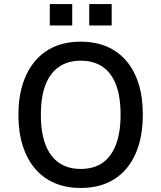

<svg xmlns="http://www.w3.org/2000/svg" viewBox="-20 -920 798 949"><path d="M379 9Q307 9 250.5 -15Q194 -39 154 -85.5Q114 -132 92.5 -199.5Q71 -267 71 -352Q71 -438 92.5 -505Q114 -572 154 -619Q194 -666 250.5 -690Q307 -714 379 -714Q451 -714 507.5 -690Q564 -666 604 -619.5Q644 -573 665 -506Q686 -439 686 -353Q686 -268 665 -200.5Q644 -133 604 -86Q564 -39 507.5 -15Q451 9 379 9ZM379 -85Q443 -85 486.5 -115Q530 -145 553 -205Q576 -265 576 -353Q576 -442 553.5 -501Q531 -560 487 -590Q443 -620 379 -620Q316 -620 272 -590Q228 -560 205 -501Q182 -442 182 -352Q182 -264 205 -204.5Q228 -145 272 -115Q316 -85 379 -85ZM421 -794V-900H532V-794ZM226 -794V-900H337V-794Z"/></svg>

Font: Nunito Sans 7pt SemiCondensed SemiBold
Style: Regular
Weight: 600
Width: 4
Designer: Vernon Adams
Foundry: Vernon Adams
Version: Version 3.101;gftools[0.9.27]